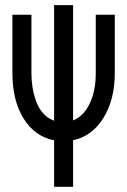

<svg xmlns="http://www.w3.org/2000/svg" viewBox="-20 -532 490 740"><path d="M188.5 -512.2H261.7V-67.9Q302.2 -84 325.7 -132.8Q349.1 -181.6 349.1 -250.5V-475.1H422.4V-250.5Q422.4 -148.4 378.7 -77.6Q335 -6.8 261.7 8.3V188H188.5V8.8Q114.7 -5.4 71.3 -74.7Q27.8 -144 27.8 -250.5V-475.1H101.1V-250.5Q101.1 -223.1 105.2 -196.5Q109.4 -169.9 118.7 -143.1Q127.9 -116.2 146 -95.7Q164.1 -75.2 188.5 -66.9Z"/></svg>

Font: Anka/Coder Narrow
Style: Regular
Weight: 400
Width: 3
Monospace: yes
Version: Version 001.100